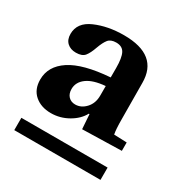

<svg xmlns="http://www.w3.org/2000/svg" viewBox="-121 -812 646 675"><g transform="rotate(30 202.5 -475.0)"><path d="M376 -284V-234H26V-284ZM227 -564V-602Q227 -643 217.5 -661.5Q208 -680 183 -680Q161 -680 151 -667.5Q141 -655 132 -630Q123 -604 112.5 -591Q102 -578 77 -578Q55 -578 41.5 -590.5Q28 -603 28 -626Q28 -672 78.5 -694Q129 -716 194 -716Q333 -716 333 -603L334 -456Q334 -416 338 -396L390 -394V-360L231 -356L227 -414V-415H224Q209 -387 176.5 -368.5Q144 -350 107 -350Q67 -350 41.5 -372Q16 -394 16 -434Q16 -488 67.5 -522Q119 -556 227 -564ZM166 -419Q190 -419 208.5 -439Q227 -459 227 -490V-529Q178 -525 153 -506.5Q128 -488 128 -460Q128 -441 138.5 -430Q149 -419 166 -419Z"/></g></svg>

Font: Minipax
Style: Bold
Weight: 600
Designer: Raphaël Ronot, Igor Stepanchenko (Cyrillic)
Foundry: steppetype
Version: Version 1.002